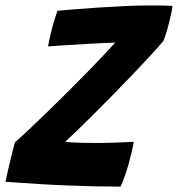

<svg xmlns="http://www.w3.org/2000/svg" viewBox="-34 -687 661 714"><path d="M414.1 7Q325.6 7 218.9 2.8Q112.2 -1.4 -13.8 -11Q-10.5 -26.8 -4.1 -54.4Q2.2 -82 9.4 -110.8Q16.5 -139.6 21.2 -157.5Q46.6 -179.6 80.4 -211.6Q114.2 -243.5 152.3 -280.6Q190.4 -317.8 228.2 -355.6Q266.1 -393.4 299.6 -427.8Q333 -462.1 357.8 -488.6Q382.6 -515 394.4 -528.6Q382.2 -528.6 353.4 -527.1Q324.5 -525.6 287.4 -523.6Q250.2 -521.6 212.6 -519.1Q174.9 -516.6 144.8 -514.5Q146.9 -527.2 150.9 -546.1Q155 -565 159.5 -582Q164.8 -601.4 170.1 -618.6Q175.4 -635.8 179.8 -647Q205.5 -649.5 246.4 -652.7Q287.2 -655.9 334.9 -659.1Q382.6 -662.2 429.9 -664.4Q477.1 -666.5 515.4 -666.8Q526.5 -666.9 545.1 -666.8Q563.6 -666.6 581.4 -666.2Q599.2 -665.8 607.2 -665Q606.4 -652.9 602.4 -635.1Q598.5 -617.4 594.1 -600.2Q588.4 -578 582.6 -559.6Q576.8 -541.1 573.4 -534.5Q554.8 -512.1 524.9 -479.8Q495.1 -447.5 459.5 -410.2Q423.9 -372.9 386.6 -334.9Q349.2 -296.9 314.4 -262.1Q279.6 -227.4 251.9 -200.6Q224.1 -173.9 208.2 -159.6Q219.8 -158.4 237.1 -157.3Q254.4 -156.2 277.1 -155.8Q299.9 -155.4 327.2 -155.4Q358.5 -155.4 393.9 -156.6Q429.2 -157.9 463.6 -159.5Q461.5 -146.6 456.5 -124.8Q451.5 -103 445.2 -80.4Q437.9 -53.5 428.7 -28.2Q419.5 -3 414.1 7Z"/></svg>

Font: Grandstander Thin
Style: Italic
Weight: 100
Italic angle: -15°
Designer: Tyler Finck
Foundry: Etcetera Type Co
Version: Version 1.200